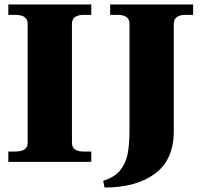

<svg xmlns="http://www.w3.org/2000/svg" viewBox="-20 -720 897 854"><path d="M17 -46H48Q103 -46 103 -85V-614Q103 -654 48 -654H17V-700H386V-654H354Q300 -654 300 -614V-85Q300 -65 313 -55.5Q326 -46 354 -46H386V0H17ZM439 84Q489 69 514.5 37.5Q540 6 548 -36.5Q556 -79 556 -140V-614Q556 -654 502 -654H470V-700H839V-654H807Q753 -654 753 -614V-137Q753 -10 670 52Q587 114 445 114Z"/></svg>

Font: Taviraj ExtraBold
Style: Regular
Weight: 800
Designer: Katatrad Team
Foundry: CadsonDemak
Version: Version 1.001